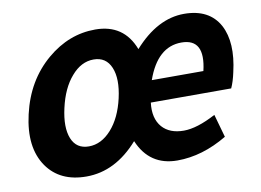

<svg xmlns="http://www.w3.org/2000/svg" viewBox="-67 -674 1072 788"><g transform="rotate(-10 469.0 -280.0)"><path d="M70 -63Q13 -145 44 -279Q75 -415 172 -497Q263 -574 373 -574Q492 -574 534 -464Q632 -574 743 -574Q848 -574 890 -497Q929 -423 901 -303Q893 -265 881 -239H546Q538 -174 570 -137Q601 -102 660 -102Q715 -102 794 -144L821 -48Q717 14 613 14Q497 14 451 -95Q355 14 234 14Q124 14 70 -63ZM359 -153Q401 -200 419 -279Q437 -358 417 -406Q397 -454 345 -454Q293 -454 252 -406Q211 -359 193 -279Q175 -200 194 -153Q213 -106 265 -106Q317 -106 359 -153ZM781 -329Q812 -460 712 -460Q612 -460 566 -329Z"/></g></svg>

Font: KaiGen Gothic CN Bold
Style: Bold
Weight: 700
Designer: Ryoko NISHIZUKA  (kana & ideographs); Paul D. Hunt (Latin, Greek & Cyrillic); Wenlong ZHANG  (bopomofo); Sandoll Communi
Foundry: Adobe Systems Incorporated
Version: Version 1.002.20150501